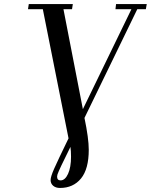

<svg xmlns="http://www.w3.org/2000/svg" viewBox="-20 -722 739 941"><path d="M117.2 -676.8 121.1 -702.1H336.9L333 -676.8H291L386.2 -187L624 -676.8H545.9L548.8 -702.1H699.2L694.8 -676.8H652.8L394 -144Q415 -43.9 415 12.2Q415 106.4 377 152.8Q338.9 199.2 273.9 199.2Q253.4 199.2 240.7 188.5Q228 177.7 228 160.2Q228 144.5 245.1 105.5Q262.2 66.4 315.9 -43.9L189.9 -676.8ZM259.8 143.1Q259.8 162.1 276.9 162.1Q298.8 162.1 313.5 130.1Q328.1 98.1 328.1 45.9Q328.1 17.1 325.2 -2Q268.1 112.8 261.7 132.8Q259.8 139.2 259.8 143.1Z"/></svg>

Font: Dehuti
Style: Bold-Italic
Weight: 700
Version: Version 1.2